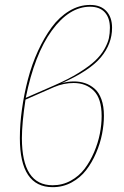

<svg xmlns="http://www.w3.org/2000/svg" viewBox="-20 -754 506 783"><path d="M281.7 -421.9Q305.7 -421.9 326.4 -415Q347.2 -408.2 365.2 -392.8Q383.3 -377.4 393.6 -349.1Q403.8 -320.8 403.8 -282.2Q403.8 -246.6 396.2 -207.8Q388.7 -168.9 371.8 -129.9Q355 -90.8 331.3 -60.1Q307.6 -29.3 272.2 -10Q236.8 9.3 194.8 9.3Q61 9.3 61 -190.9Q61 -247.6 69.6 -308.8Q78.1 -370.1 94 -430.9Q109.9 -491.7 135 -546.4Q160.2 -601.1 190.9 -642.8Q221.7 -684.6 262.2 -709.2Q302.7 -733.9 347.7 -733.9Q390.6 -733.9 413.8 -708.7Q437 -683.6 437 -640.6Q437 -575.2 391.4 -520.3Q345.7 -465.3 231.4 -414.6Q255.4 -421.9 281.7 -421.9ZM347.2 -726.6Q262.2 -726.6 191.4 -629.4Q120.6 -532.2 85 -355L200.2 -405.3Q258.8 -430.7 301.5 -457.3Q344.2 -483.9 368.2 -506.6Q392.1 -529.3 406 -554.2Q419.9 -579.1 424.1 -598.4Q428.2 -617.7 428.2 -640.6Q428.2 -680.7 407.5 -703.6Q386.7 -726.6 347.2 -726.6ZM194.8 1.5Q234.9 1.5 268.8 -17.3Q302.7 -36.1 325.2 -65.9Q347.7 -95.7 363.8 -133.5Q379.9 -171.4 387.2 -208.7Q394.5 -246.1 394.5 -280.3Q394.5 -352.1 362.5 -383.8Q330.6 -415.5 280.3 -415.5Q239.7 -415.5 200.7 -398.9L84 -347.7Q69.3 -251.5 69.3 -190.4Q69.3 1.5 194.8 1.5Z"/></svg>

Font: Fira Sans Compressed Eight
Style: Italic
Weight: 100
Width: 3
Italic angle: -8°
Designer: Carrois Corporate & Edenspiekermann AG
Foundry: Carrois Corporate GbR & Edenspiekermann AG
Version: Version 4.203;PS 004.203;hotconv 1.0.88;makeotf.lib2.5.64775